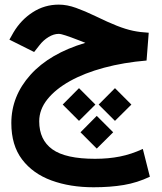

<svg xmlns="http://www.w3.org/2000/svg" viewBox="-20 -476 698 827"><path d="M405 -25.6 475.2 -96.3 545.9 -25.6 475.2 44.6ZM250.1 -25.6 320.3 -96.3 390.9 -25.6 320.3 44.6ZM326.7 93.8 396.8 23.1 467.5 93.8 396.8 164ZM347.7 -291.5Q340.3 -294.4 333.7 -297.1Q327.1 -299.8 316.4 -303.7Q283.7 -316.4 262.9 -323.2Q242.2 -330.1 232.9 -330.1Q211.4 -330.1 189 -316.4Q166.5 -302.7 150.4 -281.7L127 -252L20.5 -305.2L38.1 -336.4Q70.3 -390.6 121.1 -423.3Q171.9 -456.1 233.4 -456.1Q268.6 -456.1 307.4 -442.1Q346.2 -428.2 389.6 -407.2Q445.8 -379.9 483.6 -365Q521.5 -350.1 552.7 -343.5Q584 -336.9 620.6 -335L611.3 -215.3Q512.7 -207 428.2 -184.3Q343.8 -161.6 281.2 -126.7Q218.8 -91.8 183.8 -47.9Q148.9 -3.9 148.9 46.4Q148.9 126.5 205.6 167.2Q262.2 208 389.6 208Q447.3 208 496.3 198.2Q545.4 188.5 595.2 165.5L625.5 285.2Q571.3 311 513.2 320.8Q455.1 330.6 382.8 330.6Q281.7 330.6 201.7 301.3Q121.6 272 75.2 210.9Q28.8 149.9 28.8 54.2Q28.8 -62 111.3 -153.8Q193.8 -245.6 347.7 -291.5Z"/></svg>

Font: Vazir FD-WOL-UI
Style: Bold-FD-WOL-UI
Weight: 700
Designer: Saber Rastikerdar
Foundry: Saber Rastikerdar
Version: Version 30.0.0